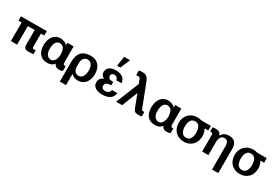

<svg xmlns="http://www.w3.org/2000/svg" viewBox="80 -2115 5218 3619"><g transform="rotate(30 2689.0 -305.5)"><path d="M374 -77C374 -34 399 8 459 8C499 8 541 6 581 1V-86C567 -83 556 -81 547 -81C516 -81 509 -98 509 -119V-405H582V-500H20V-405H90V0H225V-405H374Z M913 -428C989 -428 1029 -361 1029 -245C1029 -149 981 -72 921 -72C843 -72 796 -134 796 -238C796 -364 838 -428 913 -428ZM1164 -505H1029V-449C1003 -488 936 -514 873 -514C748 -514 661 -410 661 -243C661 -81 742 14 883 14C956 14 1006 -12 1034 -54C1052 -11 1084 14 1141 14C1171 14 1202 7 1220 -4V-108C1212 -105 1204 -105 1202 -105C1178 -105 1164 -122 1164 -148Z M1406 -284C1406 -366 1450 -424 1520 -424C1610 -424 1639 -333 1639 -257V-240C1635 -164 1606 -70 1517 -70C1450 -70 1406 -128 1406 -202ZM1405 200V-45C1446 0 1499 14 1552 14C1699 14 1774 -102 1774 -257C1774 -396 1697 -514 1542 -514C1350 -514 1270 -416 1270 -215V200Z M1872 -127C1872 -42 1953 14 2083 14C2225 14 2314 -53 2314 -154H2198C2198 -102 2159 -73 2090 -73C2045 -73 2015 -100 2015 -142C2015 -184 2047 -215 2096 -221L2146 -227V-296L2091 -302C2052 -306 2030 -331 2030 -372C2030 -402 2059 -427 2092 -427C2144 -427 2178 -398 2178 -354H2291C2291 -450 2211 -514 2080 -514C1963 -514 1894 -455 1894 -374C1894 -316 1923 -280 1968 -264C1902 -243 1872 -199 1872 -127ZM2216 -811H2086L2056 -600H2126Z M2379 -2H2510L2644 -345L2747 -78C2770 -19 2793 3 2847 3C2861 3 2918 2 2936 -1V-100C2894 -100 2881 -104 2874 -123L2689 -605C2651 -703 2610 -734 2534 -734C2515 -734 2480 -732 2456 -728V-624C2476 -627 2487 -628 2507 -628C2527 -628 2539 -614 2545 -599L2582 -504Z M3257 -428C3333 -428 3373 -361 3373 -245C3373 -149 3325 -72 3265 -72C3187 -72 3140 -134 3140 -238C3140 -364 3182 -428 3257 -428ZM3508 -505H3373V-449C3347 -488 3280 -514 3217 -514C3092 -514 3005 -410 3005 -243C3005 -81 3086 14 3227 14C3300 14 3350 -12 3378 -54C3396 -11 3428 14 3485 14C3515 14 3546 7 3564 -4V-108C3556 -105 3548 -105 3546 -105C3522 -105 3508 -122 3508 -148Z M3733 -250C3733 -365 3777 -428 3856 -428C3935 -428 3979 -365 3979 -250C3979 -135 3935 -72 3856 -72C3777 -72 3733 -135 3733 -250ZM4154 -401V-500H3947C3920 -509 3889 -514 3857 -514C3704 -514 3598 -406 3598 -250C3598 -94 3704 14 3857 14C4009 14 4114 -93 4114 -250C4114 -308 4100 -359 4074 -401Z M4388 -279C4388 -376 4426 -432 4494 -432C4554 -432 4583 -388 4583 -299V200H4719V-339C4719 -451 4657 -514 4548 -514C4478 -514 4427 -488 4388 -433L4379 -421C4365 -483 4323 -500 4247 -500C4226 -500 4215 -498 4194 -492V-402C4197 -403 4207 -404 4214 -404C4235 -404 4253 -388 4253 -371V0H4388Z M4949 -250C4949 -365 4993 -428 5072 -428C5151 -428 5195 -365 5195 -250C5195 -135 5151 -72 5072 -72C4993 -72 4949 -135 4949 -250ZM5370 -401V-500H5163C5136 -509 5105 -514 5073 -514C4920 -514 4814 -406 4814 -250C4814 -94 4920 14 5073 14C5225 14 5330 -93 5330 -250C5330 -308 5316 -359 5290 -401Z"/></g></svg>

Font: Perun
Style: Bold
Weight: 700
Foundry: Copyright (c) Stefan Peev, Context Ltd, 2016
Version: Version 1.089